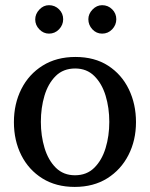

<svg xmlns="http://www.w3.org/2000/svg" viewBox="-20 -716 584 748"><path d="M433.1 -641.1Q433.1 -618.7 417 -601.8Q400.9 -585 377.9 -585Q355.5 -585 339.8 -601.8Q324.2 -618.7 324.2 -641.1Q324.2 -662.1 340.6 -679Q356.9 -695.8 377.9 -695.8Q400.9 -695.8 417 -679.7Q433.1 -663.6 433.1 -641.1ZM226.1 -641.1Q226.1 -618.7 210 -601.8Q193.8 -585 170.9 -585Q149.4 -585 133.3 -601.6Q117.2 -618.2 117.2 -640.1Q117.2 -661.6 133.3 -678.7Q149.4 -695.8 170.9 -695.8Q193.8 -695.8 210 -679.7Q226.1 -663.6 226.1 -641.1ZM509.8 -240.2Q509.8 -169.4 480.5 -112.1Q451.2 -54.7 397.7 -21.2Q344.2 12.2 271 12.2Q198.2 12.2 145 -21Q91.8 -54.2 63 -111.3Q34.2 -168.5 34.2 -240.2Q34.2 -311.5 63.2 -369.1Q92.3 -426.8 146.2 -460.4Q200.2 -494.1 273.9 -494.1Q348.6 -494.1 401.4 -460Q454.1 -425.8 481.9 -368.2Q509.8 -310.5 509.8 -240.2ZM405.8 -241.2Q405.8 -295.9 391.4 -343.3Q377 -390.6 347.4 -419.9Q317.9 -449.2 272.9 -449.2Q226.6 -449.2 197 -419.9Q167.5 -390.6 153.3 -343.3Q139.2 -295.9 139.2 -241.2Q139.2 -187 153.6 -139.4Q168 -91.8 197.5 -62.5Q227.1 -33.2 272 -33.2Q317.9 -33.2 347.4 -62.5Q377 -91.8 391.4 -139.2Q405.8 -186.5 405.8 -241.2Z"/></svg>

Font: Abyssinica SIL
Style: Regular
Weight: 400
Designer: Victor Gaultney and Lorna Evans
Foundry: SIL International
Version: Version 2.100